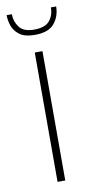

<svg xmlns="http://www.w3.org/2000/svg" viewBox="-85 -653 331 687"><g transform="rotate(-10 81.0 -309.5)"><path d="M67 -470H95V0H67ZM79 -532Q42 -532 23 -546.5Q4 -561 -2.5 -581Q-9 -601 -9 -619H10Q10 -593 25.5 -572Q41 -551 79 -551Q120 -551 136 -571Q152 -591 152 -619H171Q171 -584 150 -558Q129 -532 79 -532Z"/></g></svg>

Font: Smooch Sans ExtraLight
Style: Regular
Weight: 200
Designer: Robert E. Leuschke
Foundry: Robert E. Leuschke
Version: Version 1.010; ttfautohint (v1.8.3)